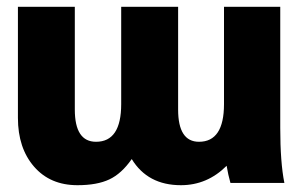

<svg xmlns="http://www.w3.org/2000/svg" viewBox="-20 -543 903 570"><path d="M339.8 -233.9V-522.9H508.8V-217.8Q508.8 -122.1 570.8 -122.1Q645 -122.1 645 -233.9V-522.9H812V-163.1Q812 -61 824.2 0H664.1Q657.2 -24.4 652.8 -50.8Q595.2 6.8 517.1 6.8Q418.5 6.8 371.1 -70.8Q340.8 -27.3 304.4 -10.3Q268.1 6.8 210 6.8Q128.9 6.8 81.1 -48.3Q33.2 -103.5 33.2 -192.9V-522.9H202.1V-217.8Q202.1 -122.1 265.1 -122.1Q339.8 -122.1 339.8 -233.9Z"/></svg>

Font: LT Superior Black
Style: Regular
Weight: 900
Designer: Daniel Lyons
Foundry: LyonsType
Version: Version 2.005